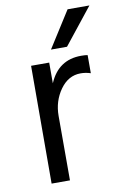

<svg xmlns="http://www.w3.org/2000/svg" viewBox="-83 -765 526 814"><g transform="rotate(-10 180.5 -358.0)"><path d="M151 0H72L73 -507H151V-418Q191 -512 289 -512Q307 -512 317 -510V-432Q296 -439 274 -439Q221 -439 186 -390Q151 -341 151 -277ZM237 -560H168L267 -716H361Z"/></g></svg>

Font: Hind Vadodara
Style: Regular
Weight: 400
Designer: Hitesh Malaviya
Foundry: Indian Type Foundry
Version: Version 1.001;PS 1.0;hotconv 1.0.86;makeotf.lib2.5.63406; tt